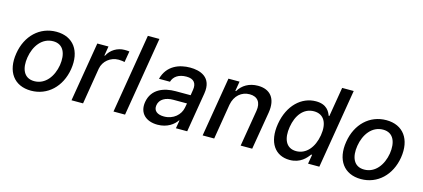

<svg xmlns="http://www.w3.org/2000/svg" viewBox="-58 -1209 3748 1703"><g transform="rotate(15 1816.0 -357.5)"><path d="M258.2 11C409.4 11 526.3 -99.1 553.6 -265.6C581.3 -437.9 498.6 -552.6 343 -552.6C191.1 -552.6 74.2 -442.5 47.6 -274.9C19.5 -103.7 101.9 11 258.2 11ZM152.3 -266C169.4 -372.9 234.4 -463.8 337 -463.8C434.3 -463.8 464.8 -377.5 448.9 -274.9C431.1 -168 366.1 -78.1 264.2 -78.1C166.2 -78.1 135.7 -163.7 152.3 -266Z M628.2 0H734.4L789.1 -333.1C801.8 -404.5 865.1 -456 940 -456C962.4 -456 986.9 -452.1 995 -449.6L1012.1 -551.1C1001.1 -553.3 980.8 -553.6 967.3 -553.6C903.4 -553.6 842 -517.4 812.9 -458.8H807.2L821.7 -545.5H719.1Z M1240.8 -727.3H1134.6L1013.8 0H1120Z M1420.1 12.1C1510.3 12.1 1568.5 -33.7 1595.5 -74.6H1599.8L1587 0H1690.7L1750.7 -362.2C1777.3 -521 1658 -552.6 1571.4 -552.6C1472.7 -552.6 1362.2 -513.8 1328.5 -384.9H1429.3C1443.5 -435 1489.3 -466.6 1560.4 -466.6C1628.6 -466.6 1655.2 -429.3 1645.6 -369L1637.4 -316.8H1499.6C1393.1 -316.8 1283.7 -277.7 1262.8 -154.1C1245.4 -47.2 1316.4 12.1 1420.1 12.1ZM1366.8 -152.7C1375.7 -209.5 1430 -237.9 1498.9 -237.9H1625L1617.2 -196.7C1605.1 -131.4 1544.7 -73.2 1456.3 -73.2C1396.3 -73.2 1358.3 -100.1 1366.8 -152.7Z M1991.8 -323.9C2007.5 -410.9 2068.2 -460.6 2142.4 -460.6C2214.8 -460.6 2250.4 -413 2237.2 -334.2L2181.5 0H2287.6L2345.9 -346.9C2368.3 -482.2 2304.7 -552.6 2194.2 -552.6C2112.2 -552.6 2051.5 -514.9 2017 -456.7H2010.3L2025.2 -545.5H1923.3L1832.4 0H1938.6Z M2632.8 10.7C2731.9 10.7 2780.9 -50.1 2806.1 -84.9H2815L2800.4 0H2904.1L3024.9 -727.3H2918.7L2873.6 -457H2867.5C2854.4 -490.8 2828.1 -552.6 2726.6 -552.6C2594.8 -552.6 2480.5 -448.5 2451 -271.7C2421.9 -95.2 2500 10.7 2632.8 10.7ZM2558.9 -272.7C2576.3 -381 2636 -462.4 2731.9 -462.4C2824.6 -462.4 2864.3 -386.7 2845.5 -272.7C2826.3 -158 2760.3 -79.9 2668.7 -79.9C2573.9 -79.9 2540.5 -163.4 2558.9 -272.7Z M3287.6 11C3438.9 11 3555.8 -99.1 3583.1 -265.6C3610.8 -437.9 3528.1 -552.6 3372.5 -552.6C3220.5 -552.6 3103.7 -442.5 3077.1 -274.9C3049 -103.7 3131.4 11 3287.6 11ZM3181.8 -266C3198.9 -372.9 3263.8 -463.8 3366.5 -463.8C3463.8 -463.8 3494.3 -377.5 3478.3 -274.9C3460.6 -168 3395.6 -78.1 3293.7 -78.1C3195.7 -78.1 3165.1 -163.7 3181.8 -266Z"/></g></svg>

Font: Magic Ui Pro Medium
Style: Italic
Weight: 500
Italic angle: -9.39999°
Designer: Stefan Endress, Andreas Faust
Version: Version 1.000;FEAKit 1.0